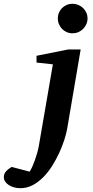

<svg xmlns="http://www.w3.org/2000/svg" viewBox="-149 -760 487 1009"><path d="M204.1 -84Q199.7 -58.6 189.2 -25.6Q178.7 7.3 162.8 42Q147 76.7 126 110.4Q105 144 79.1 170.4Q53.2 196.8 22.9 212.9Q-7.3 229 -42 229Q-59.6 229 -75.4 224.6Q-91.3 220.2 -103 212.4Q-114.7 204.6 -121.8 194.1Q-128.9 183.6 -128.9 170.9Q-128.9 161.6 -125.7 154.1Q-122.6 146.5 -116.9 140.1Q-111.3 133.8 -104 128.2Q-96.7 122.6 -87.9 117.2L6.8 142.1Q13.7 131.3 20.8 115.7Q27.8 100.1 34.4 81.8Q41 63.5 46.4 43.9Q51.8 24.4 55.2 5.9L128.9 -421.9L43 -431.2V-466.8L209 -500H274.9ZM311 -663.1Q311 -647 304.7 -632.8Q298.3 -618.7 287.6 -607.9Q276.9 -597.2 262.5 -591.1Q248 -585 231.9 -585Q215.8 -585 201.7 -591.1Q187.5 -597.2 177.2 -607.9Q167 -618.7 160.9 -632.8Q154.8 -647 154.8 -663.1Q154.8 -679.2 160.9 -693.4Q167 -707.5 177.2 -717.8Q187.5 -728 201.7 -734.1Q215.8 -740.2 231.9 -740.2Q248 -740.2 262.5 -734.1Q276.9 -728 287.6 -717.8Q298.3 -707.5 304.7 -693.4Q311 -679.2 311 -663.1Z"/></svg>

Font: Charis SIL Phon
Style: Bold Italic
Weight: 700
Italic angle: -11°
Foundry: SIL International
Version: Version 5.000